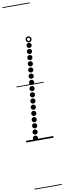

<svg xmlns="http://www.w3.org/2000/svg" viewBox="-182 -1362 621 1858"><g transform="rotate(-10 129.0 -433.0)"><path d="M185 -896Q174.5 -896 167.2 -903.2Q160 -910.5 160 -921Q160 -931.5 167.2 -938.8Q174.5 -946 185 -946Q195.5 -946 202.8 -938.8Q210 -931.5 210 -921Q210 -910.5 202.8 -903.2Q195.5 -896 185 -896ZM178.5 -837Q168 -837 160.8 -844.2Q153.5 -851.5 153.5 -862Q153.5 -872.5 160.8 -879.8Q168 -887 178.5 -887Q189 -887 196.2 -879.8Q203.5 -872.5 203.5 -862Q203.5 -851.5 196.2 -844.2Q189 -837 178.5 -837ZM172 -778Q161.5 -778 154.2 -785.2Q147 -792.5 147 -803Q147 -813.5 154.2 -820.8Q161.5 -828 172 -828Q182.5 -828 189.8 -820.8Q197 -813.5 197 -803Q197 -792.5 189.8 -785.2Q182.5 -778 172 -778ZM166 -718Q155.5 -718 148.2 -725.2Q141 -732.5 141 -743Q141 -753.5 148.2 -760.8Q155.5 -768 166 -768Q176.5 -768 183.8 -760.8Q191 -753.5 191 -743Q191 -732.5 183.8 -725.2Q176.5 -718 166 -718ZM159.5 -658.5Q149 -658.5 141.8 -665.8Q134.5 -673 134.5 -683.5Q134.5 -694 141.8 -701.2Q149 -708.5 159.5 -708.5Q170 -708.5 177.2 -701.2Q184.5 -694 184.5 -683.5Q184.5 -673 177.2 -665.8Q170 -658.5 159.5 -658.5ZM153 -598.5Q142.5 -598.5 135.2 -605.8Q128 -613 128 -623.5Q128 -634 135.2 -641.2Q142.5 -648.5 153 -648.5Q163.5 -648.5 170.8 -641.2Q178 -634 178 -623.5Q178 -613 170.8 -605.8Q163.5 -598.5 153 -598.5ZM147 -538.5Q136.5 -538.5 129.2 -545.8Q122 -553 122 -563.5Q122 -574 129.2 -581.2Q136.5 -588.5 147 -588.5Q157.5 -588.5 164.8 -581.2Q172 -574 172 -563.5Q172 -553 164.8 -545.8Q157.5 -538.5 147 -538.5ZM140.5 -479Q130 -479 122.8 -486.2Q115.5 -493.5 115.5 -504Q115.5 -514.5 122.8 -521.8Q130 -529 140.5 -529Q151 -529 158.2 -521.8Q165.5 -514.5 165.5 -504Q165.5 -493.5 158.2 -486.2Q151 -479 140.5 -479ZM134 -419Q123.5 -419 116.2 -426.2Q109 -433.5 109 -444Q109 -454.5 116.2 -461.8Q123.5 -469 134 -469Q144.5 -469 151.8 -461.8Q159 -454.5 159 -444Q159 -433.5 151.8 -426.2Q144.5 -419 134 -419ZM128 -359Q117.5 -359 110.2 -366.2Q103 -373.5 103 -384Q103 -394.5 110.2 -401.8Q117.5 -409 128 -409Q138.5 -409 145.8 -401.8Q153 -394.5 153 -384Q153 -373.5 145.8 -366.2Q138.5 -359 128 -359ZM121.5 -299.5Q111 -299.5 103.8 -306.8Q96.5 -314 96.5 -324.5Q96.5 -335 103.8 -342.2Q111 -349.5 121.5 -349.5Q132 -349.5 139.2 -342.2Q146.5 -335 146.5 -324.5Q146.5 -314 139.2 -306.8Q132 -299.5 121.5 -299.5ZM115.5 -239.5Q105 -239.5 97.8 -246.8Q90.5 -254 90.5 -264.5Q90.5 -275 97.8 -282.2Q105 -289.5 115.5 -289.5Q126 -289.5 133.2 -282.2Q140.5 -275 140.5 -264.5Q140.5 -254 133.2 -246.8Q126 -239.5 115.5 -239.5ZM109 -179.5Q98.5 -179.5 91.2 -186.8Q84 -194 84 -204.5Q84 -215 91.2 -222.2Q98.5 -229.5 109 -229.5Q119.5 -229.5 126.8 -222.2Q134 -215 134 -204.5Q134 -194 126.8 -186.8Q119.5 -179.5 109 -179.5ZM103 -120Q92.5 -120 85.2 -127.2Q78 -134.5 78 -145Q78 -155.5 85.2 -162.8Q92.5 -170 103 -170Q113.5 -170 120.8 -162.8Q128 -155.5 128 -145Q128 -134.5 120.8 -127.2Q113.5 -120 103 -120ZM96.5 -60Q86 -60 78.8 -67.2Q71.5 -74.5 71.5 -85Q71.5 -95.5 78.8 -102.8Q86 -110 96.5 -110Q107 -110 114.2 -102.8Q121.5 -95.5 121.5 -85Q121.5 -74.5 114.2 -67.2Q107 -60 96.5 -60ZM90 0Q79.5 0 72.2 -7.2Q65 -14.5 65 -25Q65 -35.5 72.2 -42.8Q79.5 -50 90 -50Q100.5 -50 107.8 -42.8Q115 -35.5 115 -25Q115 -14.5 107.8 -7.2Q100.5 0 90 0ZM190.5 -950Q178.5 -950 170 -958.5Q161.5 -967 161.5 -979Q161.5 -991 170 -999.5Q178.5 -1008 190.5 -1008Q202.5 -1008 211 -999.5Q219.5 -991 219.5 -979Q219.5 -967 211 -958.5Q202.5 -950 190.5 -950ZM190.5 -963.5Q197 -963.5 201.5 -968.2Q206 -973 206 -979.5Q206 -985.5 201.5 -990Q197 -994.5 190.5 -994.5Q184 -994.5 179.5 -990Q175 -985.5 175 -979.5Q175 -973 179.5 -968.2Q184 -963.5 190.5 -963.5ZM-5 455H263V463H-5ZM-5 -16H263V0H-5ZM-5 -549H263V-541H-5ZM-5 -1329H263V-1321H-5Z"/></g></svg>

Font: Edu SA Dotted Guide
Style: Regular
Weight: 400
Designer: Tina and Corey Anderson, Eben Sorkin, Mirko Velimirovic
Foundry: Google for Education
Version: Version 2.000